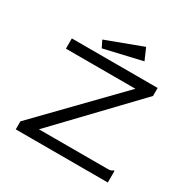

<svg xmlns="http://www.w3.org/2000/svg" viewBox="-176 -958 1103 1120"><g transform="rotate(30 375.0 -398.5)"><path d="M75 -54 561 -554H93V-623H671V-569L192 -68H651Q667 -68 674.5 -70Q682 -72 688 -78H695V0H75ZM273 -660 250 -706 493 -797 527 -719Z"/></g></svg>

Font: Inconsolata ExtraExpanded
Style: Regular
Weight: 400
Width: 8
Monospace: yes
Designer: Raph Levien, Cyreal, Brenton Simpson
Foundry: Raph Levien, Cyreal, Google
Version: Version 3.000; ttfautohint (v1.8.2.53-6de2)